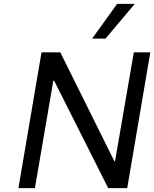

<svg xmlns="http://www.w3.org/2000/svg" viewBox="-20 -970 795 990"><path d="M194 -700H291L570 -138H573L670 -700H755L636 0H538L259 -554H255L160 0H75ZM455 -771 584 -950H675L524 -771Z"/></svg>

Font: Be Vietnam
Style: Italic
Weight: 400
Italic angle: -9.33299°
Designer: Gabriel Lam
Foundry: TypeRant
Version: Version 3.000